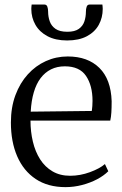

<svg xmlns="http://www.w3.org/2000/svg" viewBox="-20 -796 528 828"><path d="M262.5 11Q186.5 11 134 -24Q81.5 -59 54.2 -121.8Q27 -184.5 27 -267.5Q27 -333 46.5 -385.5Q66 -438 99.8 -475.2Q133.5 -512.5 177.8 -532.5Q222 -552.5 272 -552.5Q358.5 -552.5 408.5 -503.2Q458.5 -454 461.5 -359.5Q461.5 -330.5 460.2 -310.8Q459 -291 455.5 -276H111.5Q111.5 -228 121.8 -185Q132 -142 153 -109Q174 -76 206.5 -57Q239 -38 282.5 -38Q325.5 -38 367.8 -53.5Q410 -69 432.5 -88.5L447 -57.5Q428 -38.5 398.8 -23Q369.5 -7.5 334 1.8Q298.5 11 262.5 11ZM112.5 -314.5 376 -317.5Q377.5 -326.5 378.2 -339Q379 -351.5 379 -361Q379 -427 351 -468.5Q323 -510 259.5 -510Q226.5 -510 200.2 -497Q174 -484 155.2 -459.2Q136.5 -434.5 125.8 -398Q115 -361.5 112.5 -314.5ZM171 -776.5Q181 -776.5 184.2 -767.2Q187.5 -758 187.5 -745.5Q187.5 -724 194.5 -704Q201.5 -684 219.5 -671.5Q237.5 -659 270.5 -659Q302.5 -659 320 -671.5Q337.5 -684 344 -704Q350.5 -724 350.5 -745.5Q350.5 -758 353.8 -767.2Q357 -776.5 367 -776.5H421.5Q422 -772 422.5 -767.2Q423 -762.5 423 -757.5Q423 -720 406 -689Q389 -658 354.8 -639.8Q320.5 -621.5 269.5 -621.5Q219.5 -621.5 185 -639.8Q150.5 -658 132.8 -689Q115 -720 115 -757.5Q115 -762.5 115.5 -767.2Q116 -772 116.5 -776.5Z"/></svg>

Font: Merriweather 60pt Light
Style: Regular
Weight: 300
Version: Version 2.100